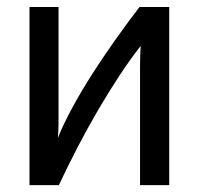

<svg xmlns="http://www.w3.org/2000/svg" viewBox="-20 -539 579 559"><path d="M150.4 -518.6V-179.2Q150.4 -169.4 149.9 -158.9Q149.4 -148.4 148.4 -137.2Q165 -178.7 190.7 -225.8Q216.3 -272.9 247.8 -322.3Q279.3 -371.6 314.7 -421.6Q350.1 -471.7 386.2 -518.6H472.7V0H387.7V-343.8Q387.7 -363.8 388.2 -377.4Q388.7 -391.1 389.6 -405.3Q360.4 -368.2 328.9 -320.6Q297.4 -272.9 266.4 -220Q235.4 -167 206.1 -110.6Q176.8 -54.2 151.4 0H65.9V-518.6Z"/></svg>

Font: Arian AMU
Style: Regular
Weight: 400
Designer: Ruben Hakobyan (Tarumian)
Foundry: Ruben Hakobyan (Tarumian)
Version: Version 4.003